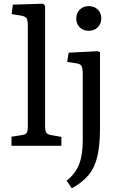

<svg xmlns="http://www.w3.org/2000/svg" viewBox="-20 -786 654 1035"><path d="M42 0V-49L99 -58Q119 -61 124.5 -71Q130 -81 130 -109V-643Q130 -678 122.5 -688.5Q115 -699 87 -703L43 -710L49 -761L212 -766L223 -755V-105Q223 -86 228 -74Q233 -62 255 -58L311 -48V0ZM458 -620Q429 -620 410 -638.5Q391 -657 391 -686Q391 -715 410 -734Q429 -753 458 -753Q488 -753 507 -734.5Q526 -716 526 -687Q526 -658 507 -639Q488 -620 458 -620ZM367 229 339 188Q386 151 406 101Q426 51 426 -28V-382Q426 -418 419.5 -430Q413 -442 390 -445L342 -452L350 -502L507 -510L519 -505V-95Q519 -4 505 56.5Q491 117 457.5 157.5Q424 198 367 229Z"/></svg>

Font: Text Regular
Style: Regular
Weight: 400
Designer: Latin by Veronika Burian and Jose Scaglione. Greek by Irene Vlachou. Cyrillic by Vera Evstafieva.
Foundry: TypeTogether
Version: Version 3.002